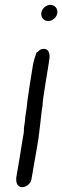

<svg xmlns="http://www.w3.org/2000/svg" viewBox="-20 -696 257 794"><path d="M151 -644C148 -625 160 -609 180 -609C197 -609 214 -624 217 -641C220 -660 207 -676 188 -676C171 -676 154 -661 151 -644ZM117 -432C109 -385 102 -338 95 -291C93 -279 92 -267 91 -256L89 -241L85 -216C84 -201 82 -182 79 -167V-166C79 -159 79 -154 78 -145L74 -123C69 -91 64 -60 59 -30L48 34C45 53 48 78 72 78C89 78 107 63 110 46L123 -30C129 -62 134 -93 139 -123L141 -140C142 -145 143 -149 143 -156C145 -167 146 -185 148 -197V-198C149 -210 151 -221 152 -233C153 -241 154 -250 156 -259V-260C156 -267 157 -276 158 -285C165 -329 171 -374 179 -418L183 -444C187 -465 187 -494 160 -494C150 -494 141 -488 136 -481C136 -482 130 -479 130 -477V-476C125 -462 120 -447 117 -432Z"/></svg>

Font: Scribbler
Style: BdIta
Weight: 700
Designer: Mew Too
Foundry: Cannot Into Space Fonts
Version: Version 1.001